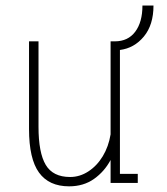

<svg xmlns="http://www.w3.org/2000/svg" viewBox="-20 -646 590 678"><path d="M224 12Q153 12 117.8 -36.5Q82.5 -85 82.5 -190.5V-500H116V-198Q116 -106.5 141.5 -63.8Q167 -21 227.5 -21Q262 -21 292.2 -40.8Q322.5 -60.5 343 -94.5Q363.5 -128.5 370.5 -171.5V-500H385.5Q432 -500 457.5 -534Q483 -568 483 -626.5H522Q522 -558 488 -517Q454 -476 403.5 -469.5V-32H466.5V0H370.5V-81Q349 -40.5 312 -14.2Q275 12 224 12Z"/></svg>

Font: Trispace SemiCondensed Thin
Style: Regular
Weight: 100
Width: 4
Designer: Tyler Finck
Foundry: Etcetera Type Company
Version: Version 1.210; ttfautohint (v1.8.3)